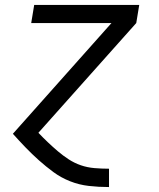

<svg xmlns="http://www.w3.org/2000/svg" viewBox="-20 -540 640 775"><path d="M419 215Q378 215 338.5 210.5Q299 206 262.5 191.5Q226 177 195.5 154.5Q165 132 137 107Q109 82 83 55Q57 28 32 0L430 -447H106L118 -520H542L530 -447L135 -4Q154 16 173.5 34.5Q193 53 213.5 70.5Q234 88 257 103Q280 118 306 127Q332 136 361 138.5Q390 141 419 141H420V215Z"/></svg>

Font: Iosevka Custom Oblique
Style: Regular
Weight: 400
Italic angle: -9°
Designer: Belleve Invis
Foundry: Belleve Invis
Version: Version 27.0.1